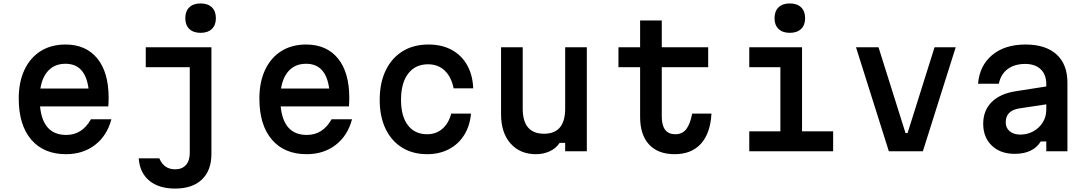

<svg xmlns="http://www.w3.org/2000/svg" viewBox="-20 -880 6340 1117"><path d="M628 -186Q603 -91 533 -37Q463 17 364 17Q234 17 161.5 -68Q89 -153 89 -307Q89 -403 122.5 -474Q156 -545 217 -583Q278 -621 361 -621Q480 -621 546 -540Q612 -459 612 -311Q612 -298 611.5 -285.5Q611 -273 610 -261H213Q229 -95 365 -95Q458 -95 509 -186ZM361 -509Q301 -509 263.5 -471.5Q226 -434 215 -365H495Q476 -509 361 -509Z M828 -605H1210V15Q1210 111 1155 164Q1100 217 999 217Q904 217 848.5 171Q793 125 787 41H907Q933 105 999 105Q1039 105 1061.5 80Q1084 55 1084 10V-489H828ZM1147 -689Q1105 -689 1081.5 -711.5Q1058 -734 1058 -774Q1058 -815 1081.5 -837.5Q1105 -860 1147 -860Q1189 -860 1212.5 -837.5Q1236 -815 1236 -774Q1236 -734 1212.5 -711.5Q1189 -689 1147 -689Z M2028 -186Q2003 -91 1933 -37Q1863 17 1764 17Q1634 17 1561.5 -68Q1489 -153 1489 -307Q1489 -403 1522.5 -474Q1556 -545 1617 -583Q1678 -621 1761 -621Q1880 -621 1946 -540Q2012 -459 2012 -311Q2012 -298 2011.5 -285.5Q2011 -273 2010 -261H1613Q1629 -95 1765 -95Q1858 -95 1909 -186ZM1761 -509Q1701 -509 1663.5 -471.5Q1626 -434 1615 -365H1895Q1876 -509 1761 -509Z M2465 17Q2381 17 2319 -21.5Q2257 -60 2223 -131Q2189 -202 2189 -299Q2189 -398 2224 -470.5Q2259 -543 2322.5 -582Q2386 -621 2473 -621Q2550 -621 2607.5 -590Q2665 -559 2697.5 -501.5Q2730 -444 2733 -366H2619Q2606 -432 2567.5 -469Q2529 -506 2470 -506Q2396 -506 2354.5 -451.5Q2313 -397 2313 -299Q2313 -204 2353 -151.5Q2393 -99 2465 -99Q2517 -99 2553.5 -130.5Q2590 -162 2605 -219H2720Q2714 -148 2680.5 -94.5Q2647 -41 2591.5 -12Q2536 17 2465 17Z M3394 -605V0H3268V-49H3236Q3215 -17 3178.5 0Q3142 17 3098 17Q3005 17 2950 -45.5Q2895 -108 2895 -215V-605H3021V-248Q3021 -102 3145 -102Q3268 -102 3268 -248V-605Z M3830 -761V-605H4100V-489H3830V-202Q3830 -99 3909 -99Q3949 -99 3972 -128Q3995 -157 4007 -219H4119Q4113 -105 4058 -44Q4003 17 3905 17Q3808 17 3756 -39.5Q3704 -96 3704 -199V-489H3578V-605H3704V-761Z M4339 -605H4646V-116H4827V0H4339V-116H4520V-489H4339ZM4575 -689Q4533 -689 4509.5 -711.5Q4486 -734 4486 -774Q4486 -815 4509.5 -837.5Q4533 -860 4575 -860Q4617 -860 4640.5 -837.5Q4664 -815 4664 -774Q4664 -734 4640.5 -711.5Q4617 -689 4575 -689Z M4960 -605H5091L5248 -106H5260L5417 -605H5540L5349 0H5151Z M6035 -57Q5990 15 5883 15Q5800 15 5750 -33Q5700 -81 5700 -160Q5700 -237 5749 -286Q5798 -335 5888 -349L6067 -377V-390Q6067 -446 6034.5 -477Q6002 -508 5944 -508Q5882 -508 5842 -478Q5802 -448 5791 -393H5670Q5679 -499 5752.5 -560Q5826 -621 5946 -621Q6063 -621 6126.5 -563.5Q6190 -506 6190 -399V0H6067V-57ZM5831 -168Q5831 -136 5854 -116.5Q5877 -97 5916 -97Q5957 -97 5991.5 -116Q6026 -135 6046.5 -168Q6067 -201 6067 -241V-273L5908 -249Q5831 -236 5831 -168Z"/></svg>

Font: Martian Mono Medium
Style: Regular
Weight: 500
Monospace: yes
Designer: Roman Shamin
Foundry: Evil Martians
Version: Version 1.000; ttfautohint (v1.8.4.7-5d5b)